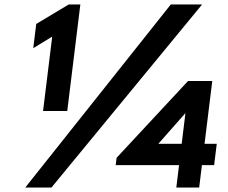

<svg xmlns="http://www.w3.org/2000/svg" viewBox="-20 -845 1025 865"><path d="M129.8 -628 215.2 -680 174 -345H283L342 -825H290L143.2 -737ZM890.6 -825H749.6L93.7 0H211.7ZM901.5 -197 936.3 -480H827.1L505.2 -134L501.2 -101H786.7L774.3 0H877.3L889.7 -101H944.7L956.5 -197ZM815.3 -334 798.5 -197H693.3L814.1 -334Z"/></svg>

Font: Hussar
Style: BdSuprExtOblOne
Weight: 700
Foundry: Cannot Into Space Fonts
Version: Version 2.00